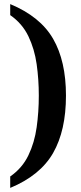

<svg xmlns="http://www.w3.org/2000/svg" viewBox="-20 -786 396 940"><path d="M30 78Q89 37 119 -25.5Q149 -88 159.5 -163Q170 -238 170 -318Q170 -397 159.5 -471.5Q149 -546 119 -608.5Q89 -671 30 -712V-766Q177 -705 240 -596Q303 -487 303 -318Q303 -147 240 -37Q177 73 30 134Z"/></svg>

Font: Noto Serif Lao SemiCondensed SemiBold
Style: Regular
Weight: 600
Width: 4
Designer: Monotype Design Team
Foundry: Monotype Imaging Inc.
Version: Version 2.003; ttfautohint (v1.8.4.7-5d5b)